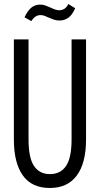

<svg xmlns="http://www.w3.org/2000/svg" viewBox="-20 -925 497 955"><path d="M49 -231V-729H122V-232Q122 -139 149.5 -99Q177 -59 228 -59Q281 -59 308.5 -99.5Q336 -140 336 -232V-729H408V-231Q408 -114 362 -52Q316 10 228 10Q138 10 93.5 -52.5Q49 -115 49 -231ZM221 -838Q211 -843 201 -846.5Q191 -850 182 -850Q154 -850 136 -820L102 -839Q118 -873 136.5 -887.5Q155 -902 179 -902Q193 -902 203.5 -898.5Q214 -895 232 -887Q258 -874 274 -874Q305 -874 320 -905L354 -884Q339 -850 319.5 -836.5Q300 -823 277 -823Q261 -823 249 -827Q237 -831 221 -838Z"/></svg>

Font: Mona Sans Condensed
Style: Regular
Weight: 400
Width: 3
Designer: Deni Anggara
Foundry: GitHub
Version: Version 2.000